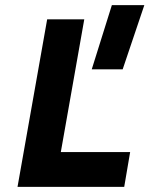

<svg xmlns="http://www.w3.org/2000/svg" viewBox="-20 -725 580 745"><path d="M414 -705H540L456 -456H336ZM462 0H48L163 -650H307L216 -135H485Z"/></svg>

Font: Overused Grotesk
Style: Bold Italic
Weight: 700
Italic angle: -10°
Version: Version 0.003